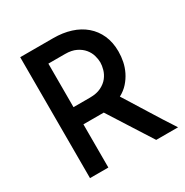

<svg xmlns="http://www.w3.org/2000/svg" viewBox="-167 -861 961 997"><g transform="rotate(-30 314.0 -362.5)"><path d="M199 -362H298Q338 -362 365 -375.5Q392 -389 407.5 -409Q423 -429 429.5 -452Q436 -475 436 -494Q436 -513 429.5 -535.5Q423 -558 407 -577.5Q391 -597 364.5 -610Q338 -623 299 -623H199ZM89 0V-725H287Q344 -725 391.5 -710Q439 -695 473.5 -665.5Q508 -636 527 -593.5Q546 -551 546 -496Q546 -466 540 -436.5Q534 -407 520.5 -379.5Q507 -352 486 -328.5Q465 -305 435 -289Q475 -226 522 -149.5Q569 -73 617 0H486Q466 -31 444.5 -65Q423 -99 401.5 -132.5Q380 -166 359.5 -198.5Q339 -231 321 -259H301H199V0Z"/></g></svg>

Font: JosefinSans
Style: SemiBold
Weight: 600
Designer: Santiago Orozco
Foundry: Typemade
Version: Version 1.0 ; ttfautohint (v1.3)